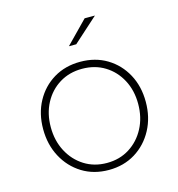

<svg xmlns="http://www.w3.org/2000/svg" viewBox="-110 -834 872 938"><g transform="rotate(-15 326.0 -365.0)"><path d="M326 9Q250 9 191.5 -27.2Q133 -63.5 99.8 -125.8Q66.5 -188 66.5 -266.5Q66.5 -345 99.8 -406.2Q133 -467.5 191.5 -502.8Q250 -538 326 -538Q402 -538 460.5 -502.8Q519 -467.5 552.2 -406.2Q585.5 -345 585.5 -266.5Q585.5 -188 552.2 -125.8Q519 -63.5 460.5 -27.2Q402 9 326 9ZM326 -26.5Q390.5 -26.5 440.2 -58Q490 -89.5 518.5 -143.8Q547 -198 547 -266.5Q547 -334.5 518.5 -388Q490 -441.5 440.2 -472Q390.5 -502.5 326 -502.5Q261.5 -502.5 211.8 -472Q162 -441.5 133.5 -388Q105 -334.5 105 -266.5Q105 -198 133.5 -143.8Q162 -89.5 211.8 -58Q261.5 -26.5 326 -26.5ZM293 -625.5 402.5 -737.5H454.5L330 -625.5Z"/></g></svg>

Font: Epilogue ExtraLight
Style: Regular
Weight: 250
Designer: Tyler Finck
Foundry: Etcetera Type Co
Version: Version 2.112